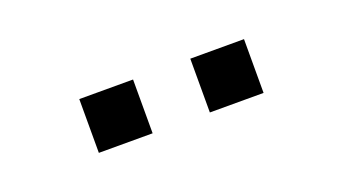

<svg xmlns="http://www.w3.org/2000/svg" viewBox="-26 -821 551 308"><g transform="rotate(-20 249.0 -667.0)"><path d="M108.4 -621.1V-712.9H200.2V-621.1ZM297.9 -621.1V-712.9H389.6V-621.1Z"/></g></svg>

Font: Kay Pho Du
Style: Regular
Weight: 400
Designer: Victor Gaultney, Khu Oo Reh
Foundry: SIL International
Version: Version 3.000